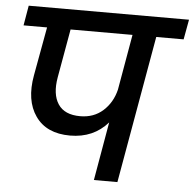

<svg xmlns="http://www.w3.org/2000/svg" viewBox="-52 -793 855 846"><g transform="rotate(5 375.0 -370.0)"><path d="M309.1 -274.9Q369.1 -274.9 409.9 -311.5Q450.7 -348.1 464.8 -405.8L507.8 -651.9H233.9L195.8 -437Q182.6 -361.3 211.2 -318.1Q239.7 -274.9 309.1 -274.9ZM25.9 -651.9 41 -740.2H750L733.9 -651.9H612.8L498 0H394L439 -258.8Q375.5 -186 272 -186Q167.5 -186 118.9 -255.4Q70.3 -324.7 90.8 -437L129.9 -651.9Z"/></g></svg>

Font: Poppins Medium
Style: Italic
Weight: 500
Italic angle: -10°
Designer: Ninad Kale (Devanagari), Jonny Pinhorn (Latin)
Foundry: Indian Type Foundry
Version: Version 3.200;PS 1.000;hotconv 16.6.54;makeotf.lib2.5.65590